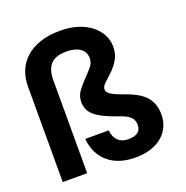

<svg xmlns="http://www.w3.org/2000/svg" viewBox="-137 -897 1002 1034"><g transform="rotate(-20 363.5 -380.5)"><path d="M52 -549Q52 -596 68.5 -636.5Q85 -677 118 -707Q151 -737 200.5 -754Q250 -771 316 -771Q374 -771 418.5 -756.5Q463 -742 494 -717Q525 -692 541 -660Q557 -628 557 -594Q557 -549 538 -518.5Q519 -488 495.5 -465.5Q472 -443 453 -426Q434 -409 434 -392Q434 -384 438 -377Q442 -370 452.5 -363Q463 -356 482 -347.5Q501 -339 532 -328Q610 -301 643 -261Q676 -221 676 -161Q676 -123 661.5 -91.5Q647 -60 620 -37.5Q593 -15 554.5 -2.5Q516 10 467 10Q372 10 313.5 -38Q255 -86 245 -177H380Q383 -140 404.5 -118Q426 -96 465 -96Q500 -96 518.5 -110Q537 -124 537 -152Q537 -179 519.5 -197Q502 -215 450 -232Q368 -260 330.5 -291Q293 -322 293 -370Q293 -405 312.5 -431.5Q332 -458 355 -481.5Q378 -505 397.5 -527.5Q417 -550 417 -577Q417 -614 388.5 -634Q360 -654 311 -654Q246 -654 219 -623Q192 -592 192 -535V0H52Z"/></g></svg>

Font: Poppins SemiBold
Style: Regular
Weight: 600
Designer: Ninad Kale (Devanagari), Jonny Pinhorn (Latin)
Foundry: Indian Type Foundry
Version: Version 3.002 2017